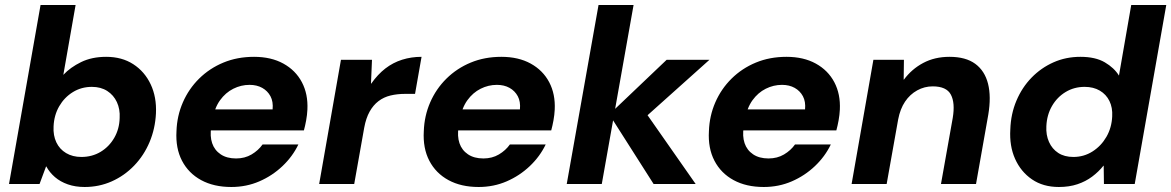

<svg xmlns="http://www.w3.org/2000/svg" viewBox="-20 -735 4679 767"><path d="M318 12Q281 12 251 1.5Q221 -9 199.5 -27.5Q178 -46 165 -70H164L138 0H16L142 -715H282L233 -436Q261 -466 304 -487Q347 -508 404 -508Q467 -508 512.5 -478.5Q558 -449 582 -398Q606 -347 603 -282Q600 -221 577.5 -167.5Q555 -114 516 -73.5Q477 -33 426.5 -10.5Q376 12 318 12ZM305 -108Q348 -108 382 -128.5Q416 -149 436.5 -184.5Q457 -220 458 -264Q460 -299 447 -327Q434 -355 408.5 -371.5Q383 -388 347 -388Q305 -388 271 -367Q237 -346 216.5 -310.5Q196 -275 194 -230Q192 -194 205 -166.5Q218 -139 244 -123.5Q270 -108 305 -108Z M904 12Q834 12 783.5 -15.5Q733 -43 707 -93Q681 -143 685 -211Q687 -272 710.5 -326Q734 -380 775.5 -421Q817 -462 872.5 -485Q928 -508 995 -508Q1063 -508 1112 -481Q1161 -454 1186 -406.5Q1211 -359 1208 -297Q1207 -276 1203 -254Q1199 -232 1194 -214H783L798 -298H1069Q1072 -329 1060.5 -350.5Q1049 -372 1027.5 -384Q1006 -396 977 -396Q943 -396 912 -380.5Q881 -365 859 -334.5Q837 -304 829 -257L824 -228Q818 -191 827.5 -163Q837 -135 861.5 -118.5Q886 -102 923 -102Q958 -102 985 -118Q1012 -134 1029 -158H1172Q1149 -110 1108.5 -71.5Q1068 -33 1016 -10.5Q964 12 904 12Z M1255 0 1342 -496H1466L1462 -401H1463Q1489 -438 1519.5 -461.5Q1550 -485 1586.5 -496.5Q1623 -508 1664 -508L1638 -360H1599Q1567 -360 1540 -353.5Q1513 -347 1492 -331Q1471 -315 1456.5 -289Q1442 -263 1435 -225L1395 0Z M1892 12Q1822 12 1771.5 -15.5Q1721 -43 1695 -93Q1669 -143 1673 -211Q1675 -272 1698.5 -326Q1722 -380 1763.5 -421Q1805 -462 1860.5 -485Q1916 -508 1983 -508Q2051 -508 2100 -481Q2149 -454 2174 -406.5Q2199 -359 2196 -297Q2195 -276 2191 -254Q2187 -232 2182 -214H1771L1786 -298H2057Q2060 -329 2048.5 -350.5Q2037 -372 2015.5 -384Q1994 -396 1965 -396Q1931 -396 1900 -380.5Q1869 -365 1847 -334.5Q1825 -304 1817 -257L1812 -228Q1806 -191 1815.5 -163Q1825 -135 1849.5 -118.5Q1874 -102 1911 -102Q1946 -102 1973 -118Q2000 -134 2017 -158H2160Q2137 -110 2096.5 -71.5Q2056 -33 2004 -10.5Q1952 12 1892 12Z M2591 0 2414 -278 2643 -496H2814L2527 -239L2538 -316L2759 0ZM2244 0 2371 -715H2511L2384 0Z M3031 12Q2961 12 2910.5 -15.5Q2860 -43 2834 -93Q2808 -143 2812 -211Q2814 -272 2837.5 -326Q2861 -380 2902.5 -421Q2944 -462 2999.5 -485Q3055 -508 3122 -508Q3190 -508 3239 -481Q3288 -454 3313 -406.5Q3338 -359 3335 -297Q3334 -276 3330 -254Q3326 -232 3321 -214H2910L2925 -298H3196Q3199 -329 3187.5 -350.5Q3176 -372 3154.5 -384Q3133 -396 3104 -396Q3070 -396 3039 -380.5Q3008 -365 2986 -334.5Q2964 -304 2956 -257L2951 -228Q2945 -191 2954.5 -163Q2964 -135 2988.5 -118.5Q3013 -102 3050 -102Q3085 -102 3112 -118Q3139 -134 3156 -158H3299Q3276 -110 3235.5 -71.5Q3195 -33 3143 -10.5Q3091 12 3031 12Z M3382 0 3469 -496H3591L3590 -417H3591Q3622 -459 3668 -483.5Q3714 -508 3773 -508Q3838 -508 3876 -480Q3914 -452 3927 -400.5Q3940 -349 3928 -277L3879 0H3739L3786 -264Q3796 -324 3778.5 -357Q3761 -390 3706 -390Q3673 -390 3644 -374Q3615 -358 3595.5 -329Q3576 -300 3568 -258L3522 0Z M4210 12Q4147 12 4102.5 -18.5Q4058 -49 4035 -100.5Q4012 -152 4016 -218Q4018 -280 4040.5 -333Q4063 -386 4101 -425Q4139 -464 4188.5 -486Q4238 -508 4296 -508Q4356 -508 4393.5 -486Q4431 -464 4450 -433L4499 -715H4639L4513 0H4390L4389 -73H4388Q4369 -49 4343 -29.5Q4317 -10 4284 1Q4251 12 4210 12ZM4268 -108Q4310 -108 4344.5 -130Q4379 -152 4400 -188.5Q4421 -225 4423 -270Q4425 -305 4412 -331.5Q4399 -358 4373.5 -373Q4348 -388 4313 -388Q4271 -388 4237 -367.5Q4203 -347 4182.5 -311.5Q4162 -276 4160 -231Q4158 -196 4170.5 -168Q4183 -140 4207.5 -124Q4232 -108 4268 -108Z"/></svg>

Font: DM Sans 28pt ExtraBold
Style: Italic
Weight: 800
Italic angle: -10°
Version: Version 4.004;gftools[0.9.30]